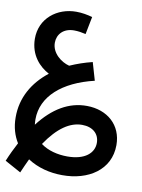

<svg xmlns="http://www.w3.org/2000/svg" viewBox="-102 -606 809 1094"><g transform="rotate(10 303.0 -58.5)"><path d="M93 420C106 390 118 363 130 338C188 376 259 394 331 394C481 395 606 316 606 172C606 56 521 -18 403 -19C298 -20 207 35 128 138C127 128 126 118 126 107C126 -26 239 -125 421 -168L391 -271C346 -260 303 -245 262 -227C215 -239 159 -282 159 -342C159 -391 194 -430 255 -430C279 -430 302 -426 323 -421L343 -523C314 -531 283 -537 249 -537C140 -537 42 -464 43 -344C44 -249 101 -191 156 -162C68 -93 12 1 13 116C13 173 28 220 52 259C34 293 16 330 0 369ZM394 92C456 92 494 127 494 179C494 237 444 284 341 284C285 284 228 270 187 239C255 138 324 92 394 92Z"/></g></svg>

Font: Noto Sans Arabic Cond SemBd
Style: Regular
Weight: 600
Width: 3
Designer: Monotype Design Team, Nadine Chahine, Nizar Qandah and Khaled Hosny
Foundry: Monotype Imaging Inc.
Version: Version 2.012